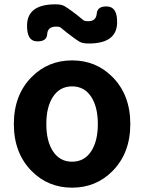

<svg xmlns="http://www.w3.org/2000/svg" viewBox="-20 -853 666 887"><path d="M126 -63Q44 -146 44 -280Q44 -414 126 -497Q202 -574 313 -574Q424 -574 500 -497Q582 -414 582 -280Q582 -146 500 -63Q424 14 313 14Q202 14 126 -63ZM225.5 -153Q257 -106 313 -106Q369 -106 400.5 -153Q432 -200 432 -280Q432 -360 400.5 -407Q369 -454 313 -454Q257 -454 225.5 -407Q194 -360 194 -280Q194 -200 225.5 -153ZM390 -652Q362 -652 348 -660Q334 -668 313 -684Q291 -700 261 -725Q256 -730 239 -730Q200 -730 198 -695Q196 -660 149 -662Q103 -664 105 -739Q108 -833 236 -833Q264 -833 277.5 -825Q291 -817 313 -801Q335 -785 365 -760Q371 -755 388 -755Q424 -755 427 -790.5Q430 -826 477 -823Q523 -820 521 -746Q518 -652 390 -652Z"/></svg>

Font: Resource Han Rounded JP
Style: Bold
Weight: 700
Designer: Cyano Hao (round all glyphs); Ryoko NISHIZUKA 西塚涼子 (kana, bopomofo & ideographs); Paul D. Hunt (Latin, Greek & Cyrillic)
Foundry: Cyano Hao
Version: 0.990